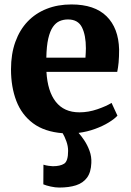

<svg xmlns="http://www.w3.org/2000/svg" viewBox="-20 -590 588 864"><path d="M246.5 254Q229 254 208.5 249.5Q188 245 175 239.5L175.5 151Q186 154.5 198.8 156.2Q211.5 158 217.5 158Q251 158 268.8 146.5Q286.5 135 286.5 89Q286.5 67.5 278.5 45.5Q270.5 23.5 262 9.5Q180 3 128.8 -35.2Q77.5 -73.5 53.5 -136Q29.5 -198.5 29.5 -278Q29.5 -347 49 -401.2Q68.5 -455.5 104.2 -493Q140 -530.5 190 -550.2Q240 -570 301.5 -570Q405.5 -570 459.5 -516.8Q513.5 -463.5 516 -367.5Q516 -334 513.8 -309.5Q511.5 -285 507.5 -266.5H189Q191.5 -223 202 -189.2Q212.5 -155.5 231 -132Q249.5 -108.5 276 -96.5Q302.5 -84.5 337.5 -84.5Q378 -84.5 418.5 -98.5Q459 -112.5 482 -127L508.5 -69.5Q495.5 -55 469 -38.8Q442.5 -22.5 407.5 -9.8Q372.5 3 333.5 8Q345.5 21 359.5 42Q373.5 63 383 89Q392.5 115 391 143.5Q389.5 185 371.8 209.2Q354 233.5 322.2 243.8Q290.5 254 246.5 254ZM188.5 -330.5H364.5Q365 -341 365.8 -351.5Q366.5 -362 366.5 -372.5Q366.5 -431.5 348.8 -467Q331 -502.5 286 -502.5Q265.5 -502.5 248.2 -495Q231 -487.5 218 -468.8Q205 -450 197.2 -416.5Q189.5 -383 188.5 -330.5Z"/></svg>

Font: Merriweather Light 18pt ExtraBold
Style: Regular
Weight: 800
Version: Version 2.100